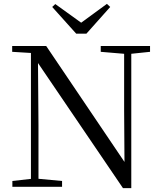

<svg xmlns="http://www.w3.org/2000/svg" viewBox="-20 -966 836 993"><path d="M266 -945 427 -829H373L533 -946L550 -930L427 -792H374L250 -930ZM44 0V-30L150 -42H172L301 -30V0ZM140 0V-705H176L179 -319V0ZM501 -698V-728H756V-698L651 -687H631ZM616 7 167 -654 165 -655 141 -692 43 -698V-728H219L641 -103L624 -97L622 -395V-728H659V7Z"/></svg>

Font: Noto Serif TC
Style: Regular
Weight: 400
Designer: Ryoko NISHIZUKA  (kana & ideographs); Frank Grießhammer (Latin, Greek & Cyrillic); Wenlong ZHANG  (bopomofo); Sandoll Co
Foundry: Adobe
Version: Version 2.003-H1;hotconv 1.1.1;makeotfexe 2.6.0